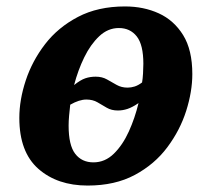

<svg xmlns="http://www.w3.org/2000/svg" viewBox="-20 -566 658 596"><path d="M252 10Q158 10 99 -42Q40 -94 40 -200Q40 -256 60 -316.5Q80 -377 120 -429Q160 -481 222 -513.5Q284 -546 368 -546Q426 -546 473 -524.5Q520 -503 548.5 -457Q577 -411 577 -336Q577 -282 558 -222Q539 -162 499.5 -109Q460 -56 398.5 -23Q337 10 252 10ZM376 -294Q387 -294 398 -297.5Q409 -301 421 -310Q423 -321 424 -338Q425 -355 425 -368Q425 -427 404.5 -453Q384 -479 349 -479Q315 -479 288 -453.5Q261 -428 241.5 -388Q222 -348 210 -302Q230 -318 245 -323Q260 -328 277 -328Q297 -328 312 -319.5Q327 -311 342 -302.5Q357 -294 376 -294ZM270 -62Q306 -62 333.5 -89Q361 -116 380 -158Q399 -200 410 -246Q391 -233 376 -228Q361 -223 346 -223Q326 -223 311.5 -231.5Q297 -240 282.5 -248.5Q268 -257 248 -257Q226 -257 198 -241Q196 -224 194.5 -207Q193 -190 193 -176Q193 -115 213.5 -88.5Q234 -62 270 -62Z"/></svg>

Font: Noto Serif
Style: Bold Italic
Weight: 700
Italic angle: -12°
Designer: Monotype Design Team
Foundry: Monotype Imaging Inc.
Version: Version 2.013